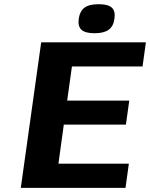

<svg xmlns="http://www.w3.org/2000/svg" viewBox="-20 -904 722 924"><path d="M666 -584H665H326.2L303.2 -419.9H602.1L585.9 -304.2H287.1L261.2 -116.2H600.1L584 0H80.1L178.2 -700.2H682.1ZM455.1 -883.8Q500 -883.8 518.1 -867.2Q536.1 -850.6 530.8 -814Q525.9 -777.3 502.9 -760.7Q480 -744.1 435.1 -744.1Q390.1 -744.1 372.1 -760.7Q354 -777.3 358.9 -814Q364.3 -850.6 386.7 -867.2Q409.2 -883.8 455.1 -883.8Z"/></svg>

Font: Fivo Sans Modern
Style: Italic
Weight: 700
Designer: Alexander Slobzheninov
Foundry: Alexander Slobzheninov
Version: 1.0